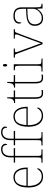

<svg xmlns="http://www.w3.org/2000/svg" viewBox="1356 -2168 822 3574"><g transform="rotate(-90 1767.0 -381.0)"><path d="M266 10Q173 10 118.5 -60.5Q64 -131 64 -262Q64 -404 114 -473Q164 -542 257 -542Q340 -542 387.5 -475.5Q435 -409 435 -290V-276H93Q92 -146 140.5 -80.5Q189 -15 267 -15Q324 -15 359 -40.5Q394 -66 411 -103Q416 -100 418 -96Q420 -92 420 -85Q420 -68 402.5 -45.5Q385 -23 351 -6.5Q317 10 266 10ZM407 -300Q406 -397 368 -457Q330 -517 256 -517Q172 -517 136 -458Q100 -399 95 -300Z M525 0V-20H557Q587 -20 601.5 -24Q616 -28 620 -44.5Q624 -61 624 -98V-511H529V-536H624V-600Q624 -682 664 -727Q704 -772 775 -772Q807 -772 830 -761Q853 -750 865.5 -732.5Q878 -715 878 -697Q878 -684 874.5 -675Q871 -666 866 -662Q861 -658 856 -658Q856 -683 849 -703Q842 -723 824.5 -735Q807 -747 773 -747Q715 -747 683.5 -707.5Q652 -668 652 -600V-536H796V-511H652V-98Q652 -61 656.5 -44.5Q661 -28 675 -24Q689 -20 719 -20H773V0Z M846 0V-20H878Q908 -20 922.5 -24Q937 -28 941 -44.5Q945 -61 945 -98V-511H850V-536H945V-600Q945 -682 985 -727Q1025 -772 1096 -772Q1128 -772 1151 -761Q1174 -750 1186.5 -732.5Q1199 -715 1199 -697Q1199 -684 1195.5 -675Q1192 -666 1187 -662Q1182 -658 1177 -658Q1177 -683 1170 -703Q1163 -723 1145.5 -735Q1128 -747 1094 -747Q1036 -747 1004.5 -707.5Q973 -668 973 -600V-536H1117V-511H973V-98Q973 -61 977.5 -44.5Q982 -28 996 -24Q1010 -20 1040 -20H1094V0Z M1397 10Q1304 10 1249.5 -60.5Q1195 -131 1195 -262Q1195 -404 1245 -473Q1295 -542 1388 -542Q1471 -542 1518.5 -475.5Q1566 -409 1566 -290V-276H1224Q1223 -146 1271.5 -80.5Q1320 -15 1398 -15Q1455 -15 1490 -40.5Q1525 -66 1542 -103Q1547 -100 1549 -96Q1551 -92 1551 -85Q1551 -68 1533.5 -45.5Q1516 -23 1482 -6.5Q1448 10 1397 10ZM1538 -300Q1537 -397 1499 -457Q1461 -517 1387 -517Q1303 -517 1267 -458Q1231 -399 1226 -300Z M1822 10Q1764 10 1739.5 -24Q1715 -58 1715 -141V-511H1637V-531Q1658 -531 1673.5 -536.5Q1689 -542 1699 -551Q1709 -560 1716 -584Q1723 -608 1723 -657H1743V-536H1870V-511H1743V-132Q1743 -68 1761 -41.5Q1779 -15 1821 -15Q1838 -15 1850.5 -16Q1863 -17 1879 -20V5Q1863 8 1849.5 9Q1836 10 1822 10Z M2108 10Q2050 10 2025.5 -24Q2001 -58 2001 -141V-511H1923V-531Q1944 -531 1959.5 -536.5Q1975 -542 1985 -551Q1995 -560 2002 -584Q2009 -608 2009 -657H2029V-536H2156V-511H2029V-132Q2029 -68 2047 -41.5Q2065 -15 2107 -15Q2124 -15 2136.5 -16Q2149 -17 2165 -20V5Q2149 8 2135.5 9Q2122 10 2108 10Z M2223 0V-20H2253Q2290 -20 2306 -24Q2322 -28 2326 -43.5Q2330 -59 2330 -94V-438Q2330 -475 2326 -491.5Q2322 -508 2307.5 -512Q2293 -516 2263 -516H2245V-536H2358V-94Q2358 -59 2362 -43.5Q2366 -28 2382.5 -24Q2399 -20 2435 -20H2465V0ZM2339 -658Q2329 -658 2322.5 -666Q2316 -674 2316 -698Q2316 -721 2322.5 -729.5Q2329 -738 2339 -738Q2350 -738 2356 -729.5Q2362 -721 2362 -698Q2362 -674 2356 -666Q2350 -658 2339 -658Z M2558 -468Q2550 -492 2543 -502Q2536 -512 2522.5 -514Q2509 -516 2480 -516V-536H2652V-516H2628Q2597 -516 2589.5 -511Q2582 -506 2582 -495Q2582 -482 2592 -456Q2602 -430 2610 -407L2686 -199Q2697 -170 2709 -137Q2721 -104 2731.5 -75.5Q2742 -47 2747 -28Q2754 -46 2769.5 -90.5Q2785 -135 2812 -206L2872 -366Q2892 -418 2903 -448Q2914 -478 2914 -495Q2914 -506 2906.5 -511Q2899 -516 2868 -516H2836V-536H3010V-516H3008Q2983 -516 2971 -513.5Q2959 -511 2953 -501Q2947 -491 2938 -468L2762 0H2731Z M3214 10Q3175 10 3143 -6.5Q3111 -23 3092 -58Q3073 -93 3073 -146Q3073 -225 3129.5 -262Q3186 -299 3307 -303L3390 -306V-371Q3390 -414 3381 -446.5Q3372 -479 3344 -498Q3316 -517 3259 -517Q3210 -517 3183 -502.5Q3156 -488 3146 -460.5Q3136 -433 3136 -395Q3126 -395 3120.5 -406Q3115 -417 3115 -441Q3115 -462 3127 -485.5Q3139 -509 3170.5 -525.5Q3202 -542 3259 -542Q3347 -542 3382.5 -499.5Q3418 -457 3418 -386V-110Q3418 -73 3421.5 -53.5Q3425 -34 3437 -27Q3449 -20 3476 -20H3483V0H3397L3391 -104H3389Q3378 -83 3355.5 -56Q3333 -29 3298 -9.5Q3263 10 3214 10ZM3218 -15Q3267 -15 3305.5 -40Q3344 -65 3367 -101Q3390 -137 3390 -170V-283L3304 -280Q3226 -278 3182 -261Q3138 -244 3119.5 -214.5Q3101 -185 3101 -145Q3101 -111 3112.5 -81.5Q3124 -52 3150 -33.5Q3176 -15 3218 -15Z"/></g></svg>

Font: Noto Rashi Hebrew Thin
Style: Regular
Weight: 250
Version: Version 1.006